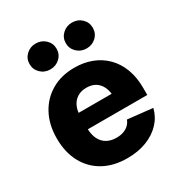

<svg xmlns="http://www.w3.org/2000/svg" viewBox="-180 -881 950 1015"><g transform="rotate(-30 295.5 -373.0)"><path d="M303.7 10.7Q220.7 10.7 159.4 -23.4Q98.1 -57.6 64.9 -119.9Q31.7 -182.1 31.7 -266.6Q31.7 -349.1 64.9 -411.6Q98.1 -474.1 158.2 -509.3Q218.3 -544.4 298.3 -544.4Q356 -544.4 404.1 -525.9Q452.1 -507.3 487.3 -471.9Q522.5 -436.5 541.7 -385.7Q561 -335 561 -270V-226.6H90.3V-326.2H481L402.3 -303.7Q402.3 -339.8 390.4 -366.2Q378.4 -392.6 356 -406.7Q333.5 -420.9 300.8 -420.9Q268.1 -420.9 245.1 -406.5Q222.2 -392.1 210.2 -366.5Q198.2 -340.8 198.2 -305.7V-233.4Q198.2 -194.3 211.7 -167Q225.1 -139.6 249.8 -125.7Q274.4 -111.8 308.1 -111.8Q331.5 -111.8 350.6 -118.4Q369.6 -125 383.1 -137.7Q396.5 -150.4 402.8 -168L554.7 -151.4Q542.5 -102.5 508.3 -66.2Q474.1 -29.8 422.1 -9.5Q370.1 10.7 303.7 10.7ZM407.2 -599.6Q372.6 -599.6 348.6 -622.6Q324.7 -645.5 324.7 -678.7Q324.7 -711.9 348.6 -734.6Q372.6 -757.3 407.2 -757.3Q441.9 -757.3 465.6 -734.6Q489.3 -711.9 489.3 -678.7Q489.3 -645 465.6 -622.3Q441.9 -599.6 407.2 -599.6ZM185.5 -599.6Q150.9 -599.6 127.2 -622.6Q103.5 -645.5 103.5 -678.7Q103.5 -711.9 127.2 -734.6Q150.9 -757.3 185.5 -757.3Q220.2 -757.3 244.1 -734.6Q268.1 -711.9 268.1 -678.7Q268.1 -645 244.1 -622.3Q220.2 -599.6 185.5 -599.6Z"/></g></svg>

Font: Inter 20pt ExtraBold
Style: Regular
Weight: 800
Version: Version 4.001;git-66647c0bb